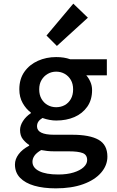

<svg xmlns="http://www.w3.org/2000/svg" viewBox="-20 -816 640 1053"><path d="M286 217Q218 217 168 202.5Q118 188 90 159Q62 130 62 86Q62 57 82 30Q102 3 140 -17V-21Q121 -33 105.5 -52.5Q90 -72 90 -103Q90 -127 106 -152Q122 -177 149 -195V-199Q123 -218 104.5 -250.5Q86 -283 86 -326Q86 -383 114 -422.5Q142 -462 188 -482.5Q234 -503 288 -503Q332 -503 365 -491H566V-403H453Q466 -389 475.5 -367.5Q485 -346 485 -322Q485 -268 458.5 -230.5Q432 -193 388 -174Q344 -155 288 -155Q271 -155 251.5 -158.5Q232 -162 213 -169Q198 -160 190.5 -149Q183 -138 183 -123Q183 -100 206.5 -88.5Q230 -77 276 -77H376Q472 -77 520.5 -49.5Q569 -22 569 43Q569 91 534.5 131Q500 171 436.5 194Q373 217 286 217ZM288 -228Q314 -228 335 -239.5Q356 -251 368.5 -273Q381 -295 381 -326Q381 -356 368.5 -377.5Q356 -399 335 -411Q314 -423 288 -423Q263 -423 242 -411Q221 -399 208 -377.5Q195 -356 195 -326Q195 -295 208 -273Q221 -251 242 -239.5Q263 -228 288 -228ZM300 141Q348 141 383.5 130Q419 119 438.5 101Q458 83 458 62Q458 33 433.5 23.5Q409 14 359 14H281Q257 14 239 12Q221 10 206 7Q180 22 169 38Q158 54 158 71Q158 104 195 122.5Q232 141 300 141ZM292 -564 235 -621 382 -796 462 -719Z"/></svg>

Font: Source Code Pro SemiBold
Style: Regular
Weight: 600
Monospace: yes
Designer: Paul D. Hunt, Teo Tuominen
Foundry: Adobe Systems Incorporated
Version: Version 1.018;hotconv 1.0.116;makeotfexe 2.5.65601